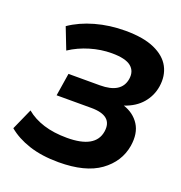

<svg xmlns="http://www.w3.org/2000/svg" viewBox="-131 -829 899 953"><g transform="rotate(20 319.0 -352.5)"><path d="M281 11Q192 11 125 -11Q58 -33 13 -71L63 -183Q101 -151 155 -134Q209 -117 279 -117Q429 -117 444 -210Q458 -298 342 -298H159L178 -418H344Q457 -418 470 -497Q477 -540 447.5 -564Q418 -588 346 -588Q289 -588 232 -571Q175 -554 128 -523L84 -636Q139 -674 213.5 -695Q288 -716 371 -716Q467 -716 526 -689.5Q585 -663 609 -617.5Q633 -572 624 -514Q616 -463 582.5 -423.5Q549 -384 490 -364Q545 -346 573.5 -301.5Q602 -257 591 -188Q576 -100 499 -44.5Q422 11 281 11Z"/></g></svg>

Font: Winston
Style: Bold Italic
Weight: 700
Italic angle: -9°
Designer: Original fonts by Vernon Adams / Changes by Cristiano Sobral
Foundry: Original fonts by Vernon Adams / Changes by Cristiano Sobral
Version: Version 2.503;July 17, 2020;FontCreator 13.0.0.2655 64-bit